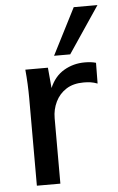

<svg xmlns="http://www.w3.org/2000/svg" viewBox="-54 -793 509 830"><g transform="rotate(-5 200.5 -377.5)"><path d="M72 0V-379Q72 -409 70.5 -441Q69 -473 66 -504H164L172 -415Q193 -465 234 -489Q275 -513 324 -513Q353 -513 373 -507L372 -417Q356 -423 342.5 -425Q329 -427 312 -427Q267 -427 236.5 -407.5Q206 -388 190 -355Q174 -322 174 -284V0ZM195 -553 298 -755H401L265 -553Z"/></g></svg>

Font: Mulish SemiBold
Style: Regular
Weight: 600
Designer: Vernon Adams
Foundry: Vernon Adams
Version: Version 3.603; ttfautohint (v1.8.3)